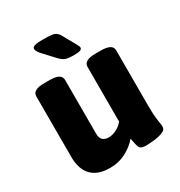

<svg xmlns="http://www.w3.org/2000/svg" viewBox="-172 -836 900 962"><g transform="rotate(-30 278.5 -355.0)"><path d="M187 8Q117 8 81 -29Q45 -66 45 -138V-487Q45 -506 61 -515.5Q77 -525 114 -525H142Q178 -525 194.5 -515.5Q211 -506 211 -487V-175Q211 -128 258 -128Q280 -128 303 -140Q326 -152 341 -171V-487Q341 -506 357.5 -515.5Q374 -525 410 -525H438Q474 -525 490.5 -515.5Q507 -506 507 -487V-174Q507 -127 509.5 -102Q512 -77 514.5 -64Q517 -51 517 -40Q517 -22 495 -13.5Q473 -5 444.5 -2Q416 1 397 1Q369 1 362 -12.5Q355 -26 348 -68Q320 -35 278.5 -13.5Q237 8 187 8ZM312 -572Q278 -572 263 -578Q248 -584 231 -602L177 -660Q154 -684 154 -699Q154 -710 169.5 -714Q185 -718 215 -718Q249 -718 266.5 -715.5Q284 -713 292.5 -706Q301 -699 308 -687L348 -615Q353 -606 356 -600Q359 -594 359 -589Q359 -580 348.5 -576Q338 -572 312 -572Z"/></g></svg>

Font: Asap ExtraBold
Style: Regular
Weight: 800
Designer: Pablo Cosgaya
Foundry: Omnibus-Type
Version: Version 3.001; ttfautohint (v1.8.4.7-5d5b)